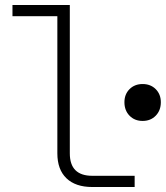

<svg xmlns="http://www.w3.org/2000/svg" viewBox="-20 -750 665 770"><path d="M350 0Q283 0 246.5 -35Q210 -70 210 -135V-685H30V-730H260V-135Q260 -45 350 -45H520V0ZM552 -265Q520 -265 499.5 -286Q479 -307 479 -340Q479 -372 499.5 -392.5Q520 -413 552 -413Q584 -413 604.5 -392.5Q625 -372 625 -340Q625 -307 604.5 -286Q584 -265 552 -265Z"/></svg>

Font: JetBrains Mono NL Thin
Style: Regular
Weight: 100
Monospace: yes
Designer: Philipp Nurullin, Konstantin Bulenkov
Foundry: JetBrains
Version: Version 2.305; ttfautohint (v1.8.4.7-5d5b)